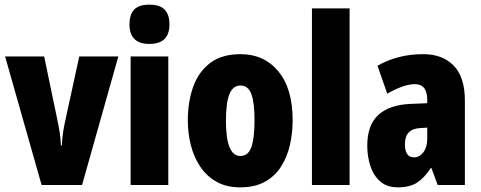

<svg xmlns="http://www.w3.org/2000/svg" viewBox="-20 -796 2069 826"><path d="M159 0 2 -553H170L226 -284Q232 -256 236.5 -228.5Q241 -201 242 -170H246Q247 -196 251 -224Q255 -252 262 -283L321 -553H489L333 0Z M623 -776Q668 -776 688.5 -754.5Q709 -733 709 -691Q709 -607 623 -607Q537 -607 537 -691Q537 -734 557.5 -755Q578 -776 623 -776ZM704 -553V0H542V-553Z M1239 -278Q1239 -225 1227.5 -173.5Q1216 -122 1190 -80.5Q1164 -39 1120.5 -14.5Q1077 10 1013 10Q954 10 911.5 -14Q869 -38 841.5 -79Q814 -120 801 -171.5Q788 -223 788 -278Q788 -358 811 -422.5Q834 -487 884 -525Q934 -563 1015 -563Q1116 -563 1177.5 -489Q1239 -415 1239 -278ZM952 -276Q952 -125 1014 -125Q1048 -125 1061.5 -163.5Q1075 -202 1075 -278Q1075 -354 1061.5 -391Q1048 -428 1014 -428Q982 -428 967 -391Q952 -354 952 -276Z M1484 0H1322V-760H1484Z M1801 -563Q1884 -563 1932 -513.5Q1980 -464 1980 -363V0H1863L1836 -73H1833Q1806 -31 1774.5 -10.5Q1743 10 1691 10Q1644 10 1615 -16Q1586 -42 1573 -83Q1560 -124 1560 -169Q1560 -258 1607.5 -301.5Q1655 -345 1746 -349L1818 -352V-366Q1818 -434 1765 -434Q1718 -434 1646 -393L1604 -513Q1645 -537 1694.5 -550Q1744 -563 1801 -563ZM1788 -245Q1722 -242 1722 -176Q1722 -119 1761 -119Q1785 -119 1801.5 -141Q1818 -163 1818 -198V-247Z"/></svg>

Font: Noto Sans Gurmukhi ExtraCondensed Black
Style: Regular
Weight: 900
Width: 2
Designer: Jelle Bosma - Monotype Design Team
Foundry: Monotype Imaging Inc.
Version: Version 2.004; ttfautohint (v1.8.4.7-5d5b)